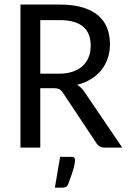

<svg xmlns="http://www.w3.org/2000/svg" viewBox="-20 -662 583 861"><path d="M71.8 0ZM160.6 -266.6V0H71.8V-641.6H247.6Q306.2 -641.6 348.9 -629.2Q391.6 -616.7 419.2 -593.5Q446.8 -570.3 460 -537.4Q473.1 -504.4 473.1 -463.4Q473.1 -429.7 463.1 -400.4Q453.1 -371.1 434.3 -347.7Q415.5 -324.2 388.2 -307.4Q360.8 -290.5 326.2 -281.7Q334.5 -276.4 341.8 -269.8Q349.1 -263.2 356 -253.9L528.3 0H449.2Q426.3 0 413.6 -18.1L261.7 -246.6Q254.4 -257.3 245.8 -262Q237.3 -266.6 220.2 -266.6ZM160.6 -331.5H244.1Q279.3 -331.5 305.9 -340.6Q332.5 -349.6 350.6 -366.2Q368.7 -382.8 377.7 -406Q386.7 -429.2 386.7 -457Q386.7 -571.8 247.6 -571.8H160.6ZM300.8 41.5Q311.5 41.5 314 46.6Q316.4 51.8 316.4 57.1Q316.4 61.5 315.2 69.6Q314 77.6 310.8 90.1Q307.6 102.5 301.5 120.4Q295.4 138.2 286.1 162.6Q282.2 173.3 274.9 176.5Q267.6 179.7 255.9 179.7H226.1L249.5 41.5Z"/></svg>

Font: Carlito
Style: Regular
Weight: 400
Designer: Lukasz Dziedzic
Foundry: tyPoland Lukasz Dziedzic
Version: Version 1.104